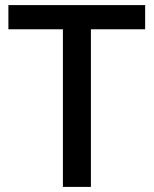

<svg xmlns="http://www.w3.org/2000/svg" viewBox="-20 -734 604 754"><path d="M337 0V-619H550V-714H13V-619H227V0Z"/></svg>

Font: Noto Sans Balinese Medium
Style: Regular
Weight: 500
Designer: Aditya Bayu, David Williams
Foundry: David Williams
Version: Version 2.005